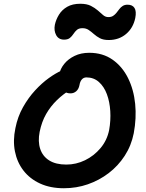

<svg xmlns="http://www.w3.org/2000/svg" viewBox="-20 -992 775 1022"><path d="M320 10Q248 10 193.5 -15Q139 -40 105 -84Q71 -128 59.5 -186Q48 -244 62 -310Q74 -371 102.5 -421.5Q131 -472 167 -511Q203 -550 240 -576.5Q277 -603 307 -616Q337 -629 353 -629Q371 -629 382 -624Q393 -619 400 -602Q413 -576 400 -555Q387 -534 360 -518Q317 -492 283 -459Q249 -426 225.5 -385Q202 -344 191 -290Q181 -239 194 -199.5Q207 -160 242 -138Q277 -116 333 -116Q385 -116 432.5 -139Q480 -162 515 -203.5Q550 -245 561 -300Q570 -351 567 -400.5Q564 -450 549 -490.5Q534 -531 506.5 -555.5Q479 -580 440 -580Q425 -580 415.5 -569Q406 -558 403 -539Q399 -518 386 -506.5Q373 -495 355 -495Q335 -495 319 -506.5Q303 -518 295.5 -540.5Q288 -563 295 -596Q301 -626 322 -652Q343 -678 377 -694.5Q411 -711 455 -711Q527 -711 579 -674.5Q631 -638 661.5 -576.5Q692 -515 699.5 -439Q707 -363 692 -283Q679 -217 644 -163Q609 -109 558.5 -70.5Q508 -32 447.5 -11Q387 10 320 10ZM321 -781Q292 -781 279 -805Q266 -829 272 -860Q278 -888 294 -914Q310 -940 338 -956Q366 -972 407 -972Q442 -972 463.5 -961Q485 -950 500.5 -936.5Q516 -923 528.5 -912Q541 -901 557 -901Q572 -901 582 -907.5Q592 -914 600 -924Q608 -934 615.5 -944Q623 -954 633.5 -960.5Q644 -967 659 -967Q685 -967 696 -949.5Q707 -932 700 -896Q689 -843 651 -811Q613 -779 559 -779Q530 -779 512 -788.5Q494 -798 480 -810.5Q466 -823 452 -832.5Q438 -842 419 -842Q400 -842 389.5 -833Q379 -824 371 -811.5Q363 -799 352 -790Q341 -781 321 -781Z"/></svg>

Font: Shantell Sans Light SemiBold
Style: Italic
Weight: 600
Italic angle: -11°
Version: Version 1.011;[c5ecc13dd]